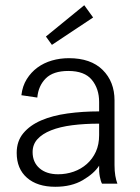

<svg xmlns="http://www.w3.org/2000/svg" viewBox="-20 -704 536 736"><path d="M337 -637 179 -532 156 -564 303 -684ZM371 0Q366 -9 362.5 -27.5Q359 -46 360 -69Q341 -39 297.5 -13.5Q254 12 192 12Q123 12 83.5 -22.5Q44 -57 44 -118Q44 -163 69.5 -193.5Q95 -224 138 -242.5Q181 -261 238.5 -269Q296 -277 360 -277V-313Q360 -364 332 -398Q304 -432 242 -432Q184 -432 155.5 -403.5Q127 -375 123 -330L62 -339Q66 -374 82.5 -400.5Q99 -427 123.5 -445Q148 -463 179 -472Q210 -481 244 -481Q328 -481 373.5 -436Q419 -391 419 -319V-71Q419 -48 422 -30.5Q425 -13 430 0ZM203 -36Q234 -36 262.5 -46Q291 -56 313 -75.5Q335 -95 347.5 -122.5Q360 -150 360 -186V-230Q304 -230 257 -224Q210 -218 176 -204.5Q142 -191 123.5 -170.5Q105 -150 105 -121Q105 -82 131.5 -59Q158 -36 203 -36Z"/></svg>

Font: Post Grotesk Light
Style: Light
Weight: 300
Version: Version 1.0